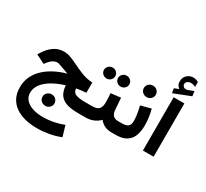

<svg xmlns="http://www.w3.org/2000/svg" viewBox="-225 -1238 2071 1926"><g transform="rotate(30 810.0 -275.0)"><path d="M286.1 34.7Q286.1 6.8 306.4 -12.5Q326.7 -31.7 355.5 -31.7Q384.3 -31.7 404.3 -12.5Q424.3 6.8 424.3 34.7Q424.3 62.5 404.3 81.8Q384.3 101.1 355.5 101.1Q326.7 101.1 306.4 81.8Q286.1 62.5 286.1 34.7ZM42 64Q42 -4.4 69.3 -61.3Q96.7 -118.2 144.5 -162.6Q192.4 -207 254.9 -239Q317.4 -271 387.7 -289.6Q368.7 -296.9 345.9 -304.9Q323.2 -313 309.1 -317.9Q286.1 -326.7 270.5 -331.5Q254.9 -336.4 246.6 -336.4Q216.8 -336.4 191.9 -319.1Q167 -301.8 149.9 -279.3L131.8 -254.9L28.8 -306.2L47.9 -336.9Q82 -392.6 132.8 -428.7Q183.6 -464.8 247.1 -464.8Q290.5 -464.8 330.1 -449.5Q369.6 -434.1 410.6 -414.1Q468.8 -385.7 507.3 -369.9Q545.9 -354 577.9 -346.9Q609.9 -339.8 647.9 -337.4L647.5 -218.8Q622.1 -216.8 590.1 -213.1Q558.1 -209.5 536.6 -205.6Q538.6 -160.2 575.2 -145.8Q611.8 -131.3 678.2 -131.3H716.8V0H679.7Q604.5 0 550.5 -15.4Q496.6 -30.8 466.6 -70.1Q436.5 -109.4 431.6 -180.2Q352.1 -156.7 290.3 -120.6Q228.5 -84.5 193.4 -38.6Q158.2 7.3 158.2 60.5Q158.2 109.9 188.5 143.3Q218.8 176.8 271 193.6Q323.2 210.4 388.2 210.4Q454.1 210.4 515.9 197.8Q577.6 185.1 627 165L663.6 287.1Q600.6 313 530.3 325.2Q460 337.4 391.1 337.4Q320.3 337.4 257.3 322Q194.3 306.6 145.8 273.7Q97.2 240.7 69.6 188.7Q42 136.7 42 64Z M848.6 -506.8Q848.6 -533.2 867.7 -551.5Q886.7 -569.8 914.1 -569.8Q941.4 -569.8 960.2 -551.5Q979 -533.2 979 -506.8Q979 -480.5 960.2 -462.2Q941.4 -443.8 914.1 -443.8Q886.7 -443.8 867.7 -462.2Q848.6 -480.5 848.6 -506.8ZM685.5 -506.8Q685.5 -533.2 704.8 -551.5Q724.1 -569.8 751 -569.8Q778.3 -569.8 797.1 -551.5Q815.9 -533.2 815.9 -506.8Q815.9 -480.5 797.1 -462.2Q778.3 -443.8 751 -443.8Q724.1 -443.8 704.8 -462.2Q685.5 -480.5 685.5 -506.8ZM698.2 -131.3H766.6Q821.8 -131.3 843.3 -156.2Q864.7 -181.2 864.7 -231.9Q864.7 -259.3 863.5 -285.2Q862.3 -311 859.9 -336.4L974.1 -350.1L983.9 -215.3Q986.3 -176.8 1005.6 -154.1Q1024.9 -131.3 1065.9 -131.3H1075.7V0H1064.9Q1015.1 0 980.7 -18.1Q946.3 -36.1 924.3 -65.4Q895.5 -34.2 854.2 -17.1Q813 0 766.6 0H698.2Z M1111.3 0H1057.1V-131.3H1110.4Q1157.7 -131.3 1179.9 -148.7Q1202.1 -166 1202.1 -212.4Q1202.1 -239.3 1196.5 -282Q1190.9 -324.7 1177.2 -377.9L1295.4 -409.7Q1319.8 -313 1319.8 -227.5Q1319.8 -159.2 1300.3 -107.9Q1280.8 -56.6 1235.1 -28.3Q1189.5 0 1111.3 0ZM1123 -549.3Q1123 -577.1 1143.3 -596.4Q1163.6 -615.7 1192.4 -615.7Q1221.2 -615.7 1241.2 -596.4Q1261.2 -577.1 1261.2 -549.3Q1261.2 -521.5 1241.2 -502.2Q1221.2 -482.9 1192.4 -482.9Q1163.6 -482.9 1143.3 -502.2Q1123 -521.5 1123 -549.3Z M1436.5 -716.8Q1419.9 -730.5 1410.6 -746.3Q1401.4 -762.2 1401.4 -789.1Q1401.4 -832.5 1431.4 -860.4Q1461.4 -888.2 1500 -888.2Q1520 -888.2 1533.9 -883.8Q1547.9 -879.4 1562.5 -871.1L1563 -814.9Q1535.2 -829.1 1506.8 -829.1Q1487.3 -829.1 1470.5 -817.4Q1453.6 -805.7 1453.6 -782.7Q1454.1 -769 1466.8 -757.3Q1479.5 -745.6 1505.4 -749Q1506.3 -749 1509.3 -750L1578.6 -775.4L1586.4 -720.2L1393.6 -644L1385.3 -697.3ZM1552.7 -617.7V-0.5H1428.7V-617.7Z"/></g></svg>

Font: Vazirmatn RD
Style: Bold
Weight: 700
Designer: Saber Rastikerdar
Foundry: Saber Rastikerdar
Version: Version 32.102